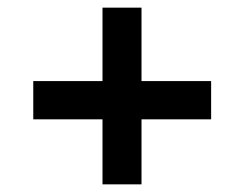

<svg xmlns="http://www.w3.org/2000/svg" viewBox="-20 -569 640 502"><path d="M248 -87V-257H67V-357H248V-549H350V-357H532V-257H350V-87Z"/></svg>

Font: Pixelify Sans
Style: Regular
Weight: 400
Designer: Stefie Justprince
Foundry: Typecalism Foundryline
Version: Version 1.000;February 13, 2025;FontCreator 15.0.0.3015 64-b